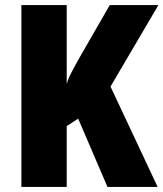

<svg xmlns="http://www.w3.org/2000/svg" viewBox="-20 -734 642 754"><path d="M599 0H402L287 -268L242 -239V0H64V-714H242V-404Q248 -426 260 -448.5Q272 -471 285 -495L411 -714H602L414 -394Z"/></svg>

Font: Noto Sans Lao Condensed Black
Style: Regular
Weight: 900
Width: 3
Designer: Monotype Design Team
Foundry: Monotype Imaging Inc.
Version: Version 2.003; ttfautohint (v1.8.4.7-5d5b)